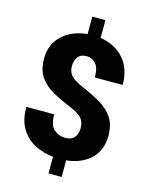

<svg xmlns="http://www.w3.org/2000/svg" viewBox="-135 -907 850 1096"><g transform="rotate(15 290.0 -358.5)"><path d="M371.6 -188.5Q371.6 -228.5 352.3 -249.5Q333 -270.5 287.1 -290Q222.2 -316.4 172.6 -344.2Q123 -372.1 95 -413.6Q66.9 -455.1 66.9 -521.5Q66.9 -605.5 123.3 -658.4Q179.7 -711.4 271 -719.7V-822.8H348.6V-717.8Q435.1 -705.1 487.3 -646.2Q539.6 -587.4 539.6 -491.2H375Q375 -547.4 353.5 -572Q332 -596.7 299.8 -596.7Q263.2 -596.7 247.3 -574.2Q231.4 -551.8 231.4 -520.5Q231.4 -487.8 249.3 -466.6Q267.1 -445.3 315.9 -423.3Q379.4 -396.5 429.2 -367.7Q479 -338.9 507.6 -297.1Q536.1 -255.4 536.1 -189.5Q536.1 -103.5 481.9 -52.2Q427.7 -1 338.9 8.3V106.4H261.2V8.3Q205.1 2.4 154.5 -22.7Q104 -47.9 72.3 -97.9Q40.5 -147.9 40.5 -228H205.1Q205.1 -163.1 234.1 -138.7Q263.2 -114.3 300.3 -114.3Q337.4 -114.3 354.5 -136Q371.6 -157.7 371.6 -188.5Z"/></g></svg>

Font: Vazirmatn UI Black
Style: Regular
Weight: 900
Designer: Saber Rastikerdar
Foundry: Saber Rastikerdar
Version: Version 33.003